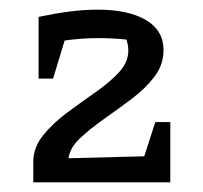

<svg xmlns="http://www.w3.org/2000/svg" viewBox="-20 -753 420 398"><path d="M49 -375V-417Q49 -447 69 -472Q89 -497 118.5 -519Q148 -541 177.5 -561.5Q207 -582 226.5 -603Q246 -624 246 -648Q246 -660 242 -671Q213 -674 185 -674Q149 -674 114 -669L90 -590H60V-718Q93 -725 123.5 -729Q154 -733 182 -733Q246 -733 282.5 -711.5Q319 -690 319 -649Q319 -619 300.5 -594.5Q282 -570 253.5 -548.5Q225 -527 196.5 -507Q168 -487 146.5 -467Q125 -447 122 -425L279 -429L302 -500H333V-375Z"/></svg>

Font: Piazzolla SC Medium
Style: Regular
Weight: 500
Designer: Juan Pablo del Peral
Foundry: Huerta Tipografica
Version: Version 1.330